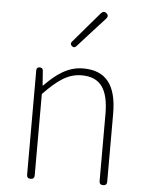

<svg xmlns="http://www.w3.org/2000/svg" viewBox="-56 -859 692 905"><g transform="rotate(5 290.0 -407.0)"><path d="M141 -201V-403C208 -472 256 -507 321 -507C411 -507 448 -450 448 -334V-18C448 -6 454 0 466 0C478 0 484 -6 484 -18V-339C484 -475 433 -540 325 -540C252 -540 197 -498 143 -443H141L136 -513C135 -523 130 -527 120 -527C110 -527 105 -522 105 -512V-263V-18C105 -6 111 0 123 0C135 0 141 -6 141 -18ZM324 -735 261 -661C255 -654 255 -647 262 -641C269 -634 276 -634 283 -641L349 -714L412 -783C420 -792 421 -801 411 -809C402 -817 393 -815 385 -806Z"/></g></svg>

Font: GenSenRounded2 TW EL
Style: Regular
Weight: 250
Version: Version 2.100;PS 2.1;hotconv 16.6.51;makeotf.lib2.5.65220 DE